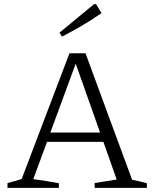

<svg xmlns="http://www.w3.org/2000/svg" viewBox="-20 -903 742 923"><path d="M615 -39Q650 -32 686 -22V0H435V-23L541 -40L477 -221H206L140 -42Q171 -38 201.5 -33Q232 -28 263 -22V0H16V-23L84 -42L314 -647H391ZM222 -266H461L344 -597ZM278 -727 266 -746 432 -883H442L468 -840Q422 -808 374.5 -780Q327 -752 278 -727Z"/></svg>

Font: Piazzolla Light
Style: Regular
Weight: 300
Designer: Juan Pablo del Peral
Foundry: Huerta Tipografica
Version: Version 1.330